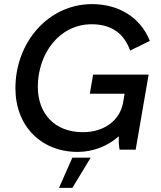

<svg xmlns="http://www.w3.org/2000/svg" viewBox="-20 -728 783 934"><path d="M358 11C432 11 504 -17 558 -65C557 -42 558 -17 562 0H640L703 -365H433L417 -272H586L579 -230C564 -143 488 -85 383 -85C247 -85 164 -174 164 -306C164 -465 267 -610 426 -610C527 -610 585 -561 613 -482L709 -529C661 -649 551 -708 428 -708C215 -708 55 -522 55 -299C55 -114 181 11 358 11ZM267 186H332L421 39H332Z"/></svg>

Font: Fixel Display 20240404 Medium
Style: Italic
Weight: 500
Italic angle: -10°
Designer: AlfaBravo + MacPaw
Foundry: Kyrylo Tkachov, Marchela Mozhyna, Serhii Makarenko, Maria Weinstein, Zakhar Kryvoshyya
Version: Version 1.211;Glyphs 3.2 (3225)